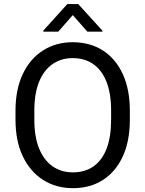

<svg xmlns="http://www.w3.org/2000/svg" viewBox="-20 -932 728 961"><path d="M629.9 -332.5Q629.9 -226.1 594.7 -149.4Q559.6 -72.8 495.6 -31.5Q431.6 9.8 344.7 9.8Q260.7 9.8 195.8 -31.5Q130.9 -72.8 94.2 -149.4Q57.6 -226.1 57.6 -332.5V-377.9Q57.6 -484.4 94 -561.3Q130.4 -638.2 195.1 -679.4Q259.8 -720.7 343.8 -720.7Q430.7 -720.7 494.9 -679.4Q559.1 -638.2 594.5 -561.3Q629.9 -484.4 629.9 -377.9ZM536.1 -378.9Q536.1 -463.9 513.2 -522.2Q490.2 -580.6 447.3 -610.8Q404.3 -641.1 343.8 -641.1Q285.6 -641.1 242.4 -610.8Q199.2 -580.6 175.5 -522.2Q151.9 -463.9 151.9 -378.9V-332.5Q151.9 -247.1 175.8 -188.5Q199.7 -129.9 243.2 -99.6Q286.6 -69.3 344.7 -69.3Q405.8 -69.3 448.5 -99.6Q491.2 -129.9 513.7 -188.5Q536.1 -247.1 536.1 -332.5ZM492.7 -778.3V-773.4H417.5L344.2 -856.4L271.5 -773.4H196.8V-778.8L316.9 -911.6H371.6Z"/></svg>

Font: Heebo
Style: Regular
Weight: 400
Designer: Oded Ezer
Foundry: Ezer Type House
Version: Version 3.100